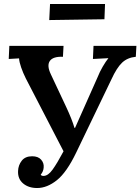

<svg xmlns="http://www.w3.org/2000/svg" viewBox="-20 -931 707 967"><path d="M167 16Q124 16 96.5 -7Q69 -30 71 -70Q72 -99 89.5 -121.5Q107 -144 142 -144Q172 -144 187 -127Q202 -110 200 -88Q199 -68 185 -51Q189 -45 199 -45Q222 -45 245 -77Q268 -109 300 -169L110 -536Q96 -564 86.5 -591.5Q77 -619 76 -637L24 -634L27 -700H300L297 -645Q247 -647 231 -624Q215 -601 236 -557L313 -393Q343 -329 355 -287H358L471 -541Q482 -569 497.5 -595.5Q513 -622 526 -638L448 -634L451 -700H667L664 -645Q622 -641 595 -615.5Q568 -590 541 -531L364 -163Q316 -63 266.5 -23.5Q217 16 167 16ZM228 -830 232 -911H509L506 -834Z"/></svg>

Font: Lora SemiBold
Style: Italic
Weight: 600
Italic angle: -3°
Designer: Olga Karpushina, Alexei Vanyashin (Cyrillic)
Foundry: Cyreal
Version: Version 3.011; ttfautohint (v1.8.4.7-5d5b)